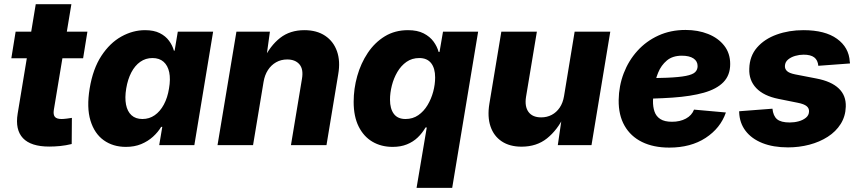

<svg xmlns="http://www.w3.org/2000/svg" viewBox="-20 -694 4110 918"><path d="M397.9 -542.5 377.4 -415.5H34.2L54.7 -542.5ZM150.9 -673.8H321.3L237.3 -168Q233.9 -145.5 242.4 -135.3Q251 -125 274.4 -125Q283.7 -125 300 -127Q316.4 -128.9 323.7 -130.4L322.8 -5.4Q294.4 1.5 267.3 4.2Q240.2 6.8 215.3 6.8Q127.9 6.8 89.8 -33.4Q51.8 -73.7 64.5 -150.9Z M582 8.3Q520.5 8.3 476.1 -23.4Q431.6 -55.2 412.6 -117.4Q393.6 -179.7 408.7 -271Q424.3 -365.2 464.8 -427Q505.4 -488.8 560.3 -519.3Q615.2 -549.8 673.3 -549.8Q715.8 -549.8 743.9 -535.6Q772 -521.5 788.3 -499Q804.7 -476.6 811.5 -451.7H814.9L830.1 -542.5H999L909.2 0H741.2L755.9 -87.4H750.5Q735.4 -62 711.4 -40.3Q687.5 -18.6 655.3 -5.1Q623 8.3 582 8.3ZM661.1 -125Q693.8 -125 719.7 -143.1Q745.6 -161.1 763.4 -194.1Q781.2 -227.1 788.1 -271Q795.9 -315.9 789.1 -348.4Q782.2 -380.9 762 -398.7Q741.7 -416.5 709 -416.5Q676.3 -416.5 650.6 -398.4Q625 -380.4 607.9 -347.7Q590.8 -314.9 583.5 -271Q576.2 -227.1 582.5 -194.1Q588.9 -161.1 608.6 -143.1Q628.4 -125 661.1 -125Z M1240.2 -302.7 1189.9 0H1020L1110.4 -542.5H1270.5L1251.5 -404.8L1240.7 -410.2Q1272 -475.6 1319.3 -512.7Q1366.7 -549.8 1435.5 -549.8Q1494.6 -549.8 1534.7 -522.9Q1574.7 -496.1 1591.3 -448.7Q1607.9 -401.4 1597.2 -339.4L1541 0H1371.1L1423.8 -317.4Q1431.6 -363.3 1411.6 -386.5Q1391.6 -409.7 1353 -409.7Q1323.7 -409.7 1300 -396.2Q1276.4 -382.8 1261 -358.9Q1245.6 -335 1240.2 -302.7Z M2142.1 204.1H1971.7L2020.5 -84.5H2014.6Q1999 -57.6 1977.1 -36.6Q1955.1 -15.6 1925.5 -3.7Q1896 8.3 1857.4 8.3Q1802.7 8.3 1760.7 -16.4Q1718.8 -41 1694.8 -89.1Q1670.9 -137.2 1670.9 -207Q1670.9 -269.5 1688 -330.3Q1705.1 -391.1 1738.3 -440.9Q1771.5 -490.7 1819.8 -520.3Q1868.2 -549.8 1930.7 -549.8Q1975.6 -549.8 2005.6 -534.4Q2035.6 -519 2053 -495.1Q2070.3 -471.2 2077.1 -445.8H2081.5L2098.1 -542.5H2266.1ZM1918.9 -125Q1953.6 -125 1980 -143.3Q2006.3 -161.6 2024.2 -191.4Q2042 -221.2 2051.3 -255.9Q2060.5 -290.5 2060.5 -323.7Q2060.5 -367.7 2041.3 -392.1Q2022 -416.5 1984.9 -416.5Q1949.7 -416.5 1923.6 -398.2Q1897.5 -379.9 1879.9 -349.9Q1862.3 -319.8 1853.5 -284.9Q1844.7 -250 1844.7 -217.3Q1844.7 -174.3 1863 -149.7Q1881.3 -125 1918.9 -125Z M2473.6 7.3Q2417 7.3 2378.9 -18.1Q2340.8 -43.5 2325.2 -89.6Q2309.6 -135.7 2319.8 -197.8L2377 -542.5H2546.9L2495.1 -231Q2487.8 -185.1 2506.8 -158.9Q2525.9 -132.8 2567.4 -132.8Q2595.2 -132.8 2617.9 -144.8Q2640.6 -156.7 2656 -179.4Q2671.4 -202.1 2676.8 -234.4L2727.5 -542.5H2897.9L2808.1 0H2647L2667 -137.7H2676.3Q2645 -72.3 2595.5 -32.5Q2545.9 7.3 2473.6 7.3Z M3180.2 11.7Q3104.5 11.7 3049.8 -15.1Q2995.1 -42 2966.1 -93Q2937 -144 2938 -215.8Q2939 -283.2 2962.2 -343.8Q2985.4 -404.3 3027.6 -450.9Q3069.8 -497.6 3128.2 -524.2Q3186.5 -550.8 3257.8 -550.8Q3317.4 -550.8 3365.7 -531.5Q3414.1 -512.2 3442.6 -475.8Q3471.2 -439.5 3471.2 -387.7Q3471.2 -334.5 3439 -301.3Q3406.7 -268.1 3345.2 -250.7Q3283.7 -233.4 3195.8 -227.3Q3107.9 -221.2 2996.6 -221.2L3013.2 -319.8Q3108.4 -319.8 3167.7 -322.3Q3227.1 -324.7 3259.3 -331.1Q3291.5 -337.4 3303.5 -348.9Q3315.4 -360.4 3315.4 -377.9Q3315.4 -401.4 3295.7 -414.6Q3275.9 -427.7 3240.2 -427.7Q3195.8 -427.7 3168.5 -404.8Q3141.1 -381.8 3127 -347.2Q3112.8 -312.5 3107.7 -275.9Q3102.5 -239.3 3102.1 -211.9Q3101.6 -183.1 3109.4 -160.4Q3117.2 -137.7 3137.2 -124.8Q3157.2 -111.8 3192.9 -111.8Q3231.4 -111.8 3259.5 -127Q3287.6 -142.1 3298.3 -169.9L3450.7 -156.2Q3424.8 -81.1 3353.8 -34.7Q3282.7 11.7 3180.2 11.7Z M3747.6 10.7Q3676.8 10.7 3625 -10Q3573.2 -30.8 3544.7 -68.4Q3516.1 -106 3514.2 -156.7Q3514.2 -158.2 3514.2 -159.4Q3514.2 -160.6 3514.2 -162.1L3673.3 -174.3Q3676.8 -139.6 3695.3 -124Q3713.9 -108.4 3755.9 -108.4Q3777.8 -108.4 3798.6 -114Q3819.3 -119.6 3833.5 -131.3Q3847.7 -143.1 3848.1 -160.6Q3849.1 -176.3 3836.7 -186.5Q3824.2 -196.8 3794.4 -202.6L3702.1 -221.2Q3631.3 -235.4 3595.7 -272.9Q3560.1 -310.5 3562.5 -365.7Q3564 -425.8 3599.6 -466.8Q3635.3 -507.8 3693.8 -528.8Q3752.4 -549.8 3821.3 -549.8Q3924.8 -549.8 3981.9 -508.5Q4039.1 -467.3 4043 -398.9Q4043.5 -397 4043.7 -394.8Q4043.9 -392.6 4043.9 -390.6L3892.6 -379.4Q3890.1 -406.7 3873 -419.7Q3856 -432.6 3822.3 -432.6Q3802.2 -432.6 3782 -426.8Q3761.7 -420.9 3747.8 -409.2Q3733.9 -397.5 3732.9 -379.4Q3731.9 -365.2 3742.4 -354.7Q3752.9 -344.2 3781.7 -338.4L3882.8 -318.8Q3954.6 -305.2 3990.2 -271.2Q4025.9 -237.3 4023.9 -183.6Q4022.5 -137.7 3999.5 -101.3Q3976.6 -64.9 3937.7 -40Q3898.9 -15.1 3849.9 -2.2Q3800.8 10.7 3747.6 10.7Z"/></svg>

Font: Inter 16pt ExtraBold
Style: Italic
Weight: 800
Italic angle: -9.3988°
Version: Version 4.001;git-66647c0bb